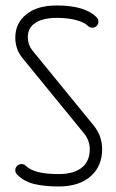

<svg xmlns="http://www.w3.org/2000/svg" viewBox="-20 -670 426 704"><path d="M36.1 -45.4Q36.1 -55.2 42.7 -61.8Q49.3 -68.4 59.1 -68.4Q68.4 -68.4 75.2 -61.5Q105 -31.7 195.3 -31.7Q254.4 -31.7 284.2 -59.1Q309.1 -82 309.1 -122.6Q309.1 -154.8 288.6 -180.2L62.5 -457Q36.1 -489.7 36.1 -531.7Q36.1 -584.5 75.7 -616.7Q115.2 -649.9 188.5 -649.9Q291 -649.9 334 -606.9Q340.8 -600.1 340.8 -590.8Q340.8 -581.1 334.2 -574.7Q327.6 -568.4 318.4 -568.4Q309.1 -568.4 302.2 -575.2Q289.6 -587.9 259.8 -596.2Q230 -604.5 188.5 -604.5Q132.3 -604.5 104 -582Q82 -564.9 82 -533.2Q82 -506.8 98.1 -485.8L324.2 -209Q354.5 -171.4 354.5 -122.6Q354.5 -62.5 314.9 -25.9Q272.5 13.7 195.3 13.7Q141.1 13.7 104.2 4.4Q67.4 -4.9 43 -29.8Q36.1 -36.6 36.1 -45.4Z"/></svg>

Font: OpenGost Type A TT
Style: Regular
Weight: 400
Version: Version 0.3